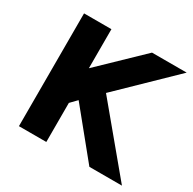

<svg xmlns="http://www.w3.org/2000/svg" viewBox="-132 -711 853 848"><g transform="rotate(30 295.0 -287.5)"><path d="M64.5 0V-575.2H204.1V-376L411.1 -575.2H587.9L324.2 -319.3L589.8 0H423.8L235.4 -231.4L204.1 -199.2V0Z"/></g></svg>

Font: Gothic A1 ExtraBold
Style: Regular
Weight: 800
Designer: HanYang I&C Co.,Ltd.
Foundry: HanYang I&C Co.,Ltd.
Version: Version 2.50